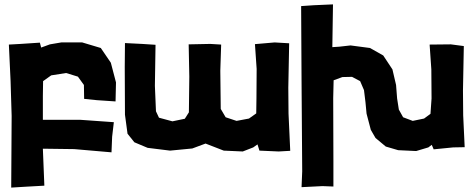

<svg xmlns="http://www.w3.org/2000/svg" viewBox="-20 -686 2169 877"><path d="M20.5 -482.4 28.3 -316.4 33.2 -156.2 31.2 170.9 94.7 167 182.6 162.1 175.8 -6.8 319.3 -4.9 489.3 9.8 492.2 -61.5 500 -127.9 347.7 -138.7H175.8V-247.1L176.8 -315.4L213.9 -341.8L282.2 -352.5L335.9 -335.9L363.3 -297.9L364.3 -234.4L421.9 -228.5L507.8 -222.7L509.8 -309.6L486.3 -399.4L440.4 -466.8L355.5 -492.2H259.8L208 -483.4L168 -468.8L162.1 -491.2L74.2 -485.4Z M1305.7 2.9 1297.9 -167 1296.9 -285.2 1300.8 -488.3 1234.4 -492.2 1144.5 -484.4 1152.3 -371.1 1151.4 -236.3 1150.4 -168 1117.2 -144.5 1060.5 -133.8 1010.7 -150.4 988.3 -188.5 986.3 -363.3 990.2 -482.4 940.4 -485.4 841.8 -483.4 844.7 -335.9 842.8 -172.9 824.2 -143.6 767.6 -131.8 706.1 -148.4 692.4 -177.7 687.5 -293.9 690.4 -481.4 628.9 -485.4 550.8 -489.3 549.8 -378.9 550.8 -162.1 562.5 -75.2 593.8 -36.1 654.3 -10.7 756.8 2 858.4 -7.8 918.9 -30.3 1002 2 1088.9 5.9 1136.7 -12.7 1156.2 -26.4 1165 2 1252.9 5.9Z M1355.5 -658.2 1357.4 -317.4 1360.4 96.7 1357.4 168.9 1453.1 164.1 1502.9 166V48.8L1502 -238.3L1503.9 -319.3L1543.9 -334L1587.9 -335L1625 -315.4L1642.6 -274.4L1649.4 -218.8L1654.3 -167L1673.8 -92.8L1695.3 -55.7L1742.2 -16.6L1798.8 0L1880.9 3.9L1936.5 -12.7L1952.1 -24.4L1960.9 -3.9L2049.8 -12.7L2102.5 -13.7L2095.7 -159.2L2094.7 -272.5L2098.6 -475.6L2039.1 -483.4L1942.4 -482.4L1950.2 -369.1L1951.2 -236.3L1946.3 -166L1917 -144.5L1865.2 -133.8L1821.3 -150.4L1801.8 -185.5L1793.9 -236.3L1789.1 -297.9L1772.5 -369.1L1730.5 -432.6L1669.9 -466.8L1581.1 -478.5L1529.3 -472.7L1498 -470.7L1501 -666L1413.1 -662.1Z"/></svg>

Font: MaokenAssortedSans-TC
Style: Regular
Weight: 500
Version: Version 0.83